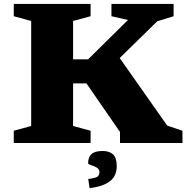

<svg xmlns="http://www.w3.org/2000/svg" viewBox="-20 -727 958 976"><path d="M351.5 -620.5V-425.5H428L630.5 -625.5L546.5 -644.5V-707H862.5V-644.5L779.5 -619L588.5 -432L830 -88.5L907.5 -62.5V0H590V-56L419.5 -303H351.5V-86.5L440.5 -62.5V0H50V-62.5L138.5 -86.5V-620.5L50 -644.5V-707H440.5V-644.5ZM428.5 183Q463.5 178.5 474.5 171.5Q485.5 164.5 485.5 148.5Q485.5 132.5 471.2 124.5Q457 116.5 442.5 112.2Q428 108 428 102.5Q428 72.5 444.8 56.5Q461.5 40.5 502 40.5Q536 40.5 554.8 57.8Q573.5 75 573.5 119Q573.5 143.5 562.8 166Q552 188.5 522 205.2Q492 222 435.5 229.5Z"/></svg>

Font: Newsreader 6pt
Style: Bold
Weight: 700
Designer: Hugues Gentile
Foundry: Production Type
Version: Version 1.003; ttfautohint (v1.8.3)